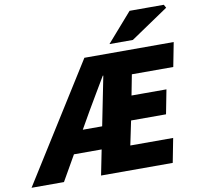

<svg xmlns="http://www.w3.org/2000/svg" viewBox="-127 -955 1086 1050"><g transform="rotate(-10 416.0 -430.0)"><path d="M-36 0 372 -650H868L842 -516H612L590 -402H784L758 -268H564L536 -134H774L748 0H350L457 -536H454Q427 -490 401.5 -447.5Q376 -405 350 -360L144 0ZM138 -140 164 -264H484L460 -140ZM520 -700 660 -860H850L860 -842L650 -700Z"/></g></svg>

Font: Source Sans 3 Black
Style: Italic
Weight: 900
Italic angle: -11°
Designer: Paul D. Hunt
Foundry: Adobe
Version: Version 3.052;hotconv 1.1.0;makeotfexe 2.6.0